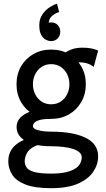

<svg xmlns="http://www.w3.org/2000/svg" viewBox="-20 -783 570 1028"><path d="M278.8 -459.5 342.8 -434.1Q356.4 -441.9 367.9 -445.8Q379.4 -449.7 399.9 -449.7Q425.8 -449.7 446 -443.6Q466.3 -437.5 481.9 -424.8L505.4 -512.2Q487.3 -520.5 466.3 -524.2Q445.3 -527.8 420.4 -527.8Q374.5 -527.8 342.3 -509.3Q310.1 -490.7 278.8 -459.5ZM253.9 -205.1Q228.5 -205.1 196.8 -200Q165 -194.8 135.7 -183.1Q106.4 -171.4 87.6 -151.6Q68.8 -131.8 68.8 -102.5Q68.8 -70.8 90.8 -47.9Q112.8 -24.9 154.1 -12.5Q195.3 0 253.9 0V-78.1Q214.4 -78.1 185.3 -85.4Q156.2 -92.8 156.2 -107.4Q156.2 -117.2 164.6 -126.2Q172.9 -135.3 194.1 -140.9Q215.3 -146.5 253.9 -146.5ZM505.4 53.7Q505.4 -12.2 438.5 -45.2Q371.6 -78.1 253.9 -78.1V0Q290 0 320.1 3.7Q350.1 7.3 371.8 14.6Q393.6 22 405.5 33Q417.5 43.9 417.5 58.6Q417.5 76.7 408.9 92.8Q400.4 108.9 381.1 120.8Q361.8 132.8 330.6 139.6Q299.3 146.5 253.9 146.5Q193.4 146.5 163.1 137.7Q132.8 128.9 122.6 113.8Q112.3 98.6 112.3 80.1Q112.3 61.5 122.6 39.6Q132.8 17.6 163.1 1.5Q193.4 -14.6 253.9 -14.6V-58.6Q206.5 -58.6 164.8 -50.8Q123 -43 91.6 -26.1Q60.1 -9.3 42.2 17.1Q24.4 43.5 24.4 80.1Q24.4 119.1 45.2 152.1Q65.9 185.1 116 204.8Q166 224.6 253.9 224.6Q342.3 224.6 397.7 200.2Q453.1 175.8 479.2 136.7Q505.4 97.7 505.4 53.7ZM156.2 -332Q156.2 -361.3 168.5 -385.7Q180.7 -410.2 202.6 -424.8Q224.6 -439.5 253.9 -439.5Q283.2 -439.5 305.2 -424.8Q327.1 -410.2 339.4 -385.7Q351.6 -361.3 351.6 -332Q351.6 -302.7 339.4 -278.3Q327.1 -253.9 305.2 -239.3Q283.2 -224.6 253.9 -224.6Q224.6 -224.6 202.6 -239.3Q180.7 -253.9 168.5 -278.3Q156.2 -302.7 156.2 -332ZM68.4 -332Q68.4 -278.8 92.5 -236.8Q116.7 -194.8 158.7 -170.7Q200.7 -146.5 253.9 -146.5Q307.6 -146.5 349.4 -170.7Q391.1 -194.8 415.3 -236.8Q439.5 -278.8 439.5 -332Q439.5 -385.7 415.3 -427.5Q391.1 -469.2 349.4 -493.4Q307.6 -517.6 253.9 -517.6Q200.7 -517.6 158.7 -493.4Q116.7 -469.2 92.5 -427.5Q68.4 -385.7 68.4 -332ZM302.7 -613.3Q302.7 -634.8 289.1 -648.9Q275.4 -663.1 253.9 -663.1Q232.9 -663.1 218.8 -648.9Q204.6 -634.8 204.6 -613.3Q204.6 -592.3 219 -577.6Q233.4 -563 253.9 -563Q275.4 -563 289.1 -577.6Q302.7 -592.3 302.7 -613.3ZM296.9 -718.3 285.2 -763.2Q270 -759.3 247.6 -745.4Q225.1 -731.4 207.8 -707Q190.4 -682.6 190.4 -647.5Q190.4 -614.3 200.7 -595.9Q210.9 -577.6 225.6 -570.3Q240.2 -563 253.9 -563L253.4 -613.3Q253.4 -613.3 246.6 -626.5Q239.7 -639.6 239.7 -647.5Q239.7 -682.6 260 -698.7Q280.3 -714.8 296.9 -718.3Z"/></svg>

Font: Giphurs
Style: Regular
Weight: 400
Version: Version 2.010